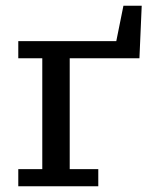

<svg xmlns="http://www.w3.org/2000/svg" viewBox="-20 -652 548 672"><path d="M44 0V-60H128V-448H44V-508H387L412 -632H476L468 -448H224V-60H324V0Z"/></svg>

Font: Source Serif 4 Caption
Style: Regular
Weight: 400
Designer: Frank Grießhammer
Foundry: Adobe Systems Incorporated
Version: Version 4.004;hotconv 1.0.117;makeotfexe 2.5.65602